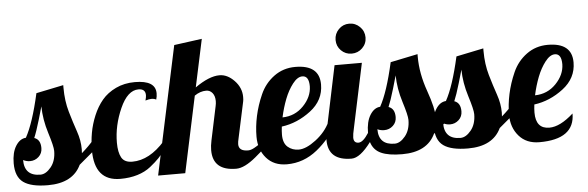

<svg xmlns="http://www.w3.org/2000/svg" viewBox="-56 -864 3107 1015"><g transform="rotate(-5 1497.5 -356.0)"><path d="M143 -490 288 -520V-506Q288 -436 305 -377.5Q322 -319 339 -270Q356 -221 356 -174Q356 -160 355 -153Q395 -188 420 -218L446 -184Q434 -174 338 -93Q294 0 162 0Q73 0 32 -29.5Q-9 -59 -9 -131Q-9 -188 13 -223Q35 -258 67 -260Q108 -334 143 -490ZM144 -199Q144 -171 124.5 -153Q105 -135 78 -135Q60 -135 42 -144Q42 -59 127 -59Q156 -59 183 -92Q210 -125 210 -178Q210 -202 187 -275Q164 -348 163 -418Q162 -413 143 -349Q124 -285 111 -255Q144 -244 144 -199Z M714 -401Q719 -419 719 -429Q719 -463 682 -463Q624 -463 584 -373Q544 -283 544 -192Q544 -141 559.5 -113Q575 -85 617 -85Q708 -85 791 -179H825Q817 -170 795.5 -140.5Q774 -111 755.5 -91.5Q737 -72 707.5 -48.5Q678 -25 637 -12.5Q596 0 546 0Q409 0 409 -164Q409 -210 417 -255.5Q425 -301 444 -346.5Q463 -392 491.5 -426Q520 -460 565 -481.5Q610 -503 666 -503Q776 -503 776 -434Q776 -417 771 -401Q761 -407 746 -407Q734 -407 714 -401Z M1228 -351 1187 -160Q1182 -140 1182 -128Q1182 -91 1232 -91Q1246 -91 1264.5 -101Q1283 -111 1297 -122Q1311 -133 1333 -152.5Q1355 -172 1364 -179H1398Q1394 -175 1364.5 -144Q1335 -113 1315.5 -94.5Q1296 -76 1266 -51Q1236 -26 1209.5 -13Q1183 0 1161 0Q1037 0 1037 -109Q1037 -132 1043 -160L1081 -340Q1084 -353 1084 -366Q1084 -393 1071 -409Q1058 -425 1038 -425Q1006 -425 976 -404L890 0H746L891 -680L1039 -700L985 -447Q1060 -500 1115 -500Q1157 -500 1193.5 -462Q1230 -424 1230 -375Q1230 -359 1228 -351Z M1417 -158Q1417 -113 1441 -92.5Q1465 -72 1499 -72Q1538 -72 1590 -111.5Q1642 -151 1667 -204H1712Q1663 -116 1591 -58Q1519 0 1430 0Q1361 0 1321.5 -45.5Q1282 -91 1282 -159Q1282 -212 1294 -268Q1306 -324 1331 -380.5Q1356 -437 1405 -473Q1454 -509 1518 -509Q1646 -509 1646 -405Q1646 -321 1574.5 -266.5Q1503 -212 1420 -201Q1417 -177 1417 -158ZM1586 -400Q1586 -456 1551 -456Q1525 -456 1499.5 -423Q1474 -390 1456.5 -345Q1439 -300 1428 -249Q1494 -250 1539.5 -297Q1585 -344 1586 -400Z M1726 -500H1871L1799 -160Q1791 -126 1791 -110Q1791 -81 1817 -81Q1841 -81 1871 -128Q1871 -187 1893 -222.5Q1915 -258 1947 -260Q1988 -334 2023 -490L2168 -520V-506Q2168 -417 2202 -321.5Q2236 -226 2236 -174L2235 -153Q2275 -188 2300 -218L2326 -184Q2314 -174 2218 -93Q2174 0 2042 0Q1970 0 1930 -18Q1890 -36 1877 -79Q1818 0 1773 0Q1649 0 1649 -109Q1649 -132 1655 -160ZM2024 -199Q2024 -171 2004.5 -153Q1985 -135 1958 -135Q1938 -135 1922 -143Q1922 -59 2007 -59Q2036 -59 2063 -92Q2090 -125 2090 -178Q2090 -202 2067 -275Q2044 -348 2043 -418Q2042 -413 2023 -349Q2004 -285 1991 -255Q2024 -244 2024 -199ZM1766 -576Q1743 -599 1743 -632Q1743 -665 1766 -688.5Q1789 -712 1822 -712Q1855 -712 1878.5 -688.5Q1902 -665 1902 -632Q1902 -599 1878.5 -576Q1855 -553 1822 -553Q1789 -553 1766 -576Z M2372 -490 2517 -520V-506Q2517 -436 2534 -377.5Q2551 -319 2568 -270Q2585 -221 2585 -174Q2585 -160 2584 -153Q2624 -188 2649 -218L2675 -184Q2663 -174 2567 -93Q2523 0 2391 0Q2302 0 2261 -29.5Q2220 -59 2220 -131Q2220 -188 2242 -223Q2264 -258 2296 -260Q2337 -334 2372 -490ZM2373 -199Q2373 -171 2353.5 -153Q2334 -135 2307 -135Q2289 -135 2271 -144Q2271 -59 2356 -59Q2385 -59 2412 -92Q2439 -125 2439 -178Q2439 -202 2416 -275Q2393 -348 2392 -418Q2391 -413 2372 -349Q2353 -285 2340 -255Q2373 -244 2373 -199Z M2770 0Q2701 0 2661.5 -45.5Q2622 -91 2622 -159Q2622 -212 2634 -268Q2646 -324 2671 -380.5Q2696 -437 2745 -473Q2794 -509 2858 -509Q2986 -509 2986 -405Q2986 -321 2914.5 -266.5Q2843 -212 2760 -201Q2757 -177 2757 -158Q2757 -72 2829 -72Q2886 -72 2957 -136Q2957 0 2770 0ZM2926 -400Q2926 -456 2891 -456Q2865 -456 2839.5 -423Q2814 -390 2796.5 -345Q2779 -300 2768 -249Q2834 -250 2879.5 -297Q2925 -344 2926 -400Z"/></g></svg>

Font: Lobster 1.3
Style: Regular
Weight: 400
Designer: Pablo Impallari
Foundry: Pablo Impallari. www.impallari.com
Version: Version 1.003 2010